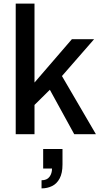

<svg xmlns="http://www.w3.org/2000/svg" viewBox="-20 -743 568 1063"><path d="M67 0V-723H171V-286L378 -526H501L323 -322L511 0H391L256 -246L171 -162V0ZM210 300V255Q240 255 254 236Q268 217 268 190H219V82H326V168Q326 215 310.5 244.5Q295 274 268.5 287Q242 300 210 300Z"/></svg>

Font: Archivo SemiBold Medium
Style: Regular
Weight: 500
Version: Version 2.001